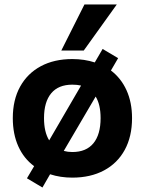

<svg xmlns="http://www.w3.org/2000/svg" viewBox="-20 -780 644 855"><path d="M169 55 100 14 132 -40Q86 -74 61.5 -128.5Q37 -183 37 -254Q37 -335 69.5 -394Q102 -453 161.5 -485Q221 -517 302 -517Q356 -517 402 -502L437 -562L506 -521L474 -466Q519 -432 543.5 -378Q568 -324 568 -254Q568 -172 535.5 -112.5Q503 -53 443 -21Q383 11 302 11Q249 11 203 -4ZM176 -254Q176 -192 199 -155L341 -399Q324 -403 302 -403Q240 -403 208 -364.5Q176 -326 176 -254ZM302 -103Q364 -103 396 -142Q428 -181 428 -254Q428 -314 406 -350L264 -108Q282 -103 302 -103ZM253 -555 356 -760H500L353 -555Z"/></svg>

Font: Mulish ExtraBold
Style: Regular
Weight: 800
Designer: Vernon Adams
Foundry: Vernon Adams
Version: Version 3.603; ttfautohint (v1.8.3)